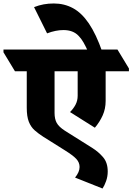

<svg xmlns="http://www.w3.org/2000/svg" viewBox="-94 -912 762 1105"><path d="M452 -177 309 -267Q329 -287 341 -310Q353 -333 353 -361V-502H220V-262Q220 -227 232.5 -204.5Q245 -182 279 -160L438 -60Q473 -38 499.5 -7Q526 24 526 75Q526 104 516.5 130.5Q507 157 496 173L338 110Q364 78 364 49Q364 23 345 2.5Q326 -18 276 -49L155 -125Q127 -143 105.5 -162Q84 -181 72 -211Q60 -241 60 -292V-502H-8L-74 -611V-627H582L648 -518V-502H514V-331Q514 -286 497 -248Q480 -210 452 -177ZM414 -613Q400 -644 387 -667Q374 -690 358 -706Q327 -739 271 -739Q227 -739 177 -720L102 -871Q130 -882 157.5 -887Q185 -892 216 -892Q276 -892 326 -865Q376 -838 417.5 -777Q459 -716 495 -613Z"/></svg>

Font: Noto Serif Devanagari Black
Style: Regular
Weight: 900
Designer: Universal Thirst, Indian Type Foundry and the Monotype Design Team
Foundry: Monotype Imaging Inc.
Version: Version 2.004; ttfautohint (v1.8.4.7-5d5b)